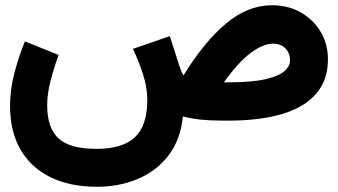

<svg xmlns="http://www.w3.org/2000/svg" viewBox="-20 -463 1297 737"><path d="M205.1 -252Q188 -206.1 174.6 -155Q161.1 -104 161.1 -59.1Q161.1 27.8 204.3 68.1Q247.6 108.4 350.6 108.4Q449.2 108.4 497.1 64.5Q544.9 20.5 545.4 -78.1Q545.4 -127.9 528.6 -179.2Q511.7 -230.5 490.2 -275.4L631.8 -324.2L669.9 -206.1Q676.8 -185.5 684.1 -173.3Q764.2 -303.2 847.9 -373Q931.6 -442.9 1024.4 -442.9Q1085.4 -442.9 1134 -415.5Q1182.6 -388.2 1210.7 -341.1Q1238.8 -293.9 1238.8 -235.4Q1238.8 -154.3 1192.6 -102.1Q1146.5 -49.8 1061.3 -24.9Q976.1 0 857.9 0H833Q740.2 0 682.1 -16.1Q672.9 73.7 626.7 133.8Q580.6 193.8 509 223.9Q437.5 253.9 352.1 253.9Q249 253.9 174.3 217.5Q99.6 181.2 59.1 111.8Q18.6 42.5 18.6 -56.6Q18.6 -118.7 35.2 -182.4Q51.8 -246.1 75.7 -304.2ZM856 -147Q946.8 -147 998.5 -158.9Q1050.3 -170.9 1071.8 -189.9Q1093.3 -209 1093.3 -231Q1093.3 -259.3 1075.7 -277.3Q1058.1 -295.4 1027.3 -295.4Q990.2 -295.4 942.6 -260Q895 -224.6 839.4 -147Z"/></svg>

Font: Vazir Black FD-UI
Style: Black-FD-UI
Weight: 900
Designer: Saber Rastikerdar
Foundry: Saber Rastikerdar
Version: Version 30.0.0